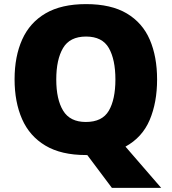

<svg xmlns="http://www.w3.org/2000/svg" viewBox="-20 -745 837 935"><path d="M745 -358Q745 -246 709 -161Q673 -76 591 -31L765 170H525L405 10H398Q278 10 201 -36Q124 -82 87.5 -165Q51 -248 51 -359Q51 -470 88 -552.5Q125 -635 202 -680Q279 -725 399 -725Q521 -725 597.5 -679.5Q674 -634 709.5 -551.5Q745 -469 745 -358ZM254 -358Q254 -261 287.5 -206Q321 -151 398 -151Q478 -151 510 -206Q542 -261 542 -358Q542 -455 510 -511Q478 -567 399 -567Q320 -567 287 -511Q254 -455 254 -358Z"/></svg>

Font: Noto Sans Syriac Eastern Black
Style: Regular
Weight: 900
Designer: Patrick Giasson and the Monotype Design Team
Foundry: Monotype Imaging Inc.
Version: Version 3.001; ttfautohint (v1.8.4.7-5d5b)